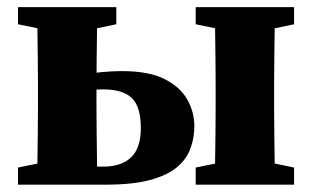

<svg xmlns="http://www.w3.org/2000/svg" viewBox="-20 -503 850 523"><path d="M158 0V-49.1H261.7Q310.5 -49.1 337.1 -74.4Q363.6 -99.7 363.6 -154.4Q363.6 -212.3 339.1 -235.9Q314.7 -259.5 261.1 -259.5Q234.7 -259.5 208.7 -256.7Q182.7 -253.9 157.7 -247.9V-289.7Q194.3 -299.5 236.5 -304.4Q278.6 -309.3 312.7 -309.3Q385.4 -309.3 428.3 -287.6Q471.2 -265.8 490.3 -231.6Q509.4 -197.4 509.4 -159.5Q509.4 -126.7 498.4 -97.6Q487.5 -68.5 460.9 -46.6Q434.2 -24.7 387.5 -12.4Q340.7 0 269 0ZM80.4 0Q81.4 -23.1 81.9 -60.2Q82.4 -97.4 82.9 -138Q83.4 -178.7 83.4 -210V-273.5Q83.4 -304.8 82.9 -345.4Q82.4 -386.1 81.9 -423.8Q81.4 -461.4 80.4 -483.5H245.8Q244.8 -461.5 244.3 -423.5Q243.8 -385.5 243.3 -345Q242.8 -304.5 242.8 -272.9V-210Q242.8 -178.7 243.3 -138Q243.8 -97.4 244.3 -60.2Q244.8 -23.1 245.8 0ZM564.4 0Q565.4 -23.1 565.9 -60.2Q566.4 -97.4 566.9 -138Q567.4 -178.7 567.4 -210V-273.5Q567.4 -304.8 566.9 -345.4Q566.4 -386.1 565.9 -423.8Q565.4 -461.4 564.4 -483.5H729.7Q728.7 -461.4 728.2 -423.8Q727.7 -386.1 727.2 -345.4Q726.7 -304.8 726.7 -273.5V-210Q726.7 -178.7 727.2 -138Q727.7 -97.4 728.2 -60.2Q728.7 -23.1 729.7 0ZM29.1 -436.9V-483.5H296.8V-436.9L201.3 -416.9H126.6ZM513.1 0V-46.6L610.6 -66.6H685.3L781 -46.6V0ZM513.1 -436.9V-483.5H781V-436.9L685.3 -416.9H610.6ZM29.1 0V-46.6L126.6 -66.6H163V0Z"/></svg>

Font: Source Serif 4 Variable
Style: Regular
Weight: 400
Designer: Frank Grießhammer
Foundry: Adobe
Version: Version 4.005;hotconv 1.1.0;makeotfexe 2.6.0